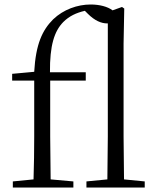

<svg xmlns="http://www.w3.org/2000/svg" viewBox="-20 -833 697 853"><path d="M456 0H623V-27L531 -36L529 -227V-639L532 -795L522 -802L480 -787C458 -804 421 -813 383 -813C324 -813 262 -791 216 -747C168 -699 139 -637 132 -514L34 -505V-475H132V-227C132 -164 131 -99 129 -36L37 -27V0H306V-27L205 -36L203 -227V-475H361V-512H202C201 -631 221 -694 261 -735C288 -762 319 -776 357 -785L370 -772C401 -741 430 -729 456 -729H459V-227L457 -36L364 -27V0Z"/></svg>

Font: Noto Serif CJK TC Light
Style: Regular
Weight: 300
Designer: Ryoko NISHIZUKA 西塚涼子 (kana & ideographs); Frank Grießhammer (Latin, Greek & Cyrillic); Wenlong ZHANG 张文龙 (bopomofo); San
Foundry: Adobe
Version: Version 2.001;hotconv 1.1.0;makeotfexe 2.6.0